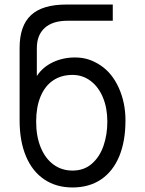

<svg xmlns="http://www.w3.org/2000/svg" viewBox="-20 -810 640 847"><path d="M66.5 -279V-598.5Q66.5 -696.5 116.8 -743.2Q167 -790 273 -790H477.5V-718.5H278Q212.5 -718.5 177.5 -687Q142.5 -655.5 142.5 -597.5V-476H143.5Q168.5 -514 213 -535.2Q257.5 -556.5 311 -556.5Q342.5 -556.5 369 -548.2Q395.5 -540 423 -522Q474 -488.5 503.8 -423Q533.5 -357.5 533.5 -279Q533.5 -186.5 505.8 -120Q478 -53.5 425.5 -18.2Q373 17 300 17Q228 17 175.2 -18.5Q122.5 -54 94.5 -120.8Q66.5 -187.5 66.5 -279ZM453.5 -273.5Q453.5 -333.5 434 -380.2Q414.5 -427 379.5 -453.2Q344.5 -479.5 300 -479.5Q250 -479.5 214 -455Q178 -430.5 158.8 -384Q139.5 -337.5 139.5 -273.5Q139.5 -209 159.5 -160Q179.5 -111 215.8 -84.2Q252 -57.5 300 -57.5Q350.5 -57.5 385 -87.5Q419.5 -117.5 436.5 -166.5Q453.5 -215.5 453.5 -273.5Z"/></svg>

Font: JuliaMono Light
Style: Regular
Weight: 300
Monospace: yes
Designer: cormullion
Foundry: corm
Version: Version 0.054; ttfautohint (v1.8.4)